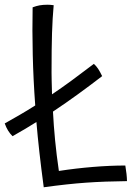

<svg xmlns="http://www.w3.org/2000/svg" viewBox="-74 -694 560 812"><path d="M463 72Q369 73 290.5 78.5Q212 84 111 98Q100 16 92.5 -51Q85 -118 80 -178Q58 -164 33.5 -149.5Q9 -135 -21 -118Q-32 -129 -40 -142Q-48 -155 -54 -172Q-22 -190 10 -208.5Q42 -227 75 -248Q67 -357 64.5 -462Q62 -567 64 -663Q80 -669 94 -671.5Q108 -674 127 -674Q133 -674 139.5 -673.5Q146 -673 153 -672Q148 -617 146 -553.5Q144 -490 144 -387Q144 -371 144.5 -353Q145 -335 146 -295Q186 -322 229 -353.5Q272 -385 323 -424Q333 -415 341 -403Q349 -391 358 -372Q306 -332 255 -295Q204 -258 150 -222Q153 -163 159 -101Q165 -39 175 29Q246 18 319 12Q392 6 456 6Q459 23 461 41.5Q463 60 463 72Z"/></svg>

Font: Atma
Style: Regular
Weight: 400
Designer: Gregori Vincens, Jeremie Hornus, Riccardo Olocco, Yoann Minet.
Foundry: black foundry
Version: Version 1.102;PS 1.100;hotconv 1.0.86;makeotf.lib2.5.63406